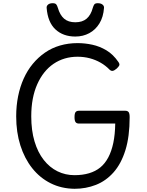

<svg xmlns="http://www.w3.org/2000/svg" viewBox="-20 -1159 915 1198"><path d="M445 19Q363 18 296 -15.5Q229 -49 181 -109.5Q133 -170 107 -252Q81 -334 81 -433Q81 -499 93 -558.5Q105 -618 128 -669Q151 -720 184.5 -760.5Q218 -801 260.5 -830.5Q303 -860 354.5 -875Q406 -890 464 -890Q510 -890 556 -880Q602 -870 644 -845Q686 -820 719 -772Q728 -759 724 -750.5Q720 -742 708 -731Q694 -719 684 -717Q674 -715 664 -724Q639 -750 607.5 -768Q576 -786 540 -795.5Q504 -805 464 -805Q422 -805 384.5 -794Q347 -783 314.5 -761Q282 -739 256.5 -707Q231 -675 212.5 -633.5Q194 -592 184.5 -542Q175 -492 175 -433Q175 -345 195.5 -276.5Q216 -208 253 -161Q290 -114 339 -90Q388 -66 445 -66Q495 -66 535.5 -78Q576 -90 605.5 -114Q635 -138 655.5 -176.5Q676 -215 687 -267.5Q698 -320 699 -388H473Q458 -388 451.5 -397Q445 -406 445 -428Q445 -451 451.5 -459.5Q458 -468 473 -468H761Q776 -468 782.5 -459.5Q789 -451 789 -428Q789 -307 762.5 -222Q736 -137 688.5 -83.5Q641 -30 578.5 -5.5Q516 19 445 19ZM450 -931Q374 -931 326 -975.5Q278 -1020 271 -1110Q270 -1122 280 -1130.5Q290 -1139 309 -1139Q325 -1139 331 -1131.5Q337 -1124 341 -1110Q354 -1065 380 -1042.5Q406 -1020 450 -1020Q494 -1020 520.5 -1042.5Q547 -1065 559 -1110Q563 -1124 568.5 -1131.5Q574 -1139 590 -1139Q609 -1139 619.5 -1130.5Q630 -1122 629 -1110Q625 -1053 600.5 -1013Q576 -973 537 -952Q498 -931 450 -931Z"/></svg>

Font: Playwrite IT Moderna
Style: Regular
Weight: 400
Designer: Veronika Burian, José Scaglione
Foundry: TypeTogether
Version: Version 1.002